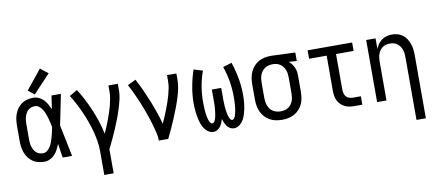

<svg xmlns="http://www.w3.org/2000/svg" viewBox="-81 -1090 3662 1614"><g transform="rotate(-10 1750.0 -282.5)"><path d="M220 8Q245 8 268 -3Q291 -14 308 -32.5Q325 -51 336.5 -73.5Q348 -96 358 -119Q362 -89 366.5 -59.5Q371 -30 376 0H456Q442 -67 429 -134.5Q416 -202 401 -269Q415 -334 428 -399.5Q441 -465 454 -530H374Q370 -502 365.5 -473.5Q361 -445 357 -416Q347 -439 335 -460.5Q323 -482 306 -499.5Q289 -517 266.5 -527.5Q244 -538 220 -538Q194 -538 168.5 -532Q143 -526 121.5 -511.5Q100 -497 84.5 -476Q69 -455 60 -431Q51 -407 47.5 -381.5Q44 -356 44 -330V-200Q44 -174 47.5 -148.5Q51 -123 60 -99Q69 -75 84.5 -54Q100 -33 121.5 -18.5Q143 -4 168.5 2Q194 8 220 8ZM220 -64Q204 -64 189 -69Q174 -74 162.5 -84.5Q151 -95 143.5 -109Q136 -123 131.5 -138Q127 -153 125.5 -168.5Q124 -184 124 -200V-330Q124 -346 125.5 -361.5Q127 -377 131.5 -392Q136 -407 143.5 -421Q151 -435 162.5 -445.5Q174 -456 189 -461Q204 -466 220 -466Q240 -466 256.5 -453Q273 -440 283.5 -422.5Q294 -405 301.5 -386Q309 -367 314.5 -347.5Q320 -328 324.5 -308.5Q329 -289 333 -269Q329 -248 324.5 -228Q320 -208 314.5 -187.5Q309 -167 302 -147.5Q295 -128 284.5 -110Q274 -92 257.5 -78Q241 -64 220 -64ZM237 -563 383 -718 317 -770 184 -605Z M695 205H775V0Q794 -38 812 -76.5Q830 -115 846.5 -153.5Q863 -192 878.5 -231.5Q894 -271 907 -311.5Q920 -352 930 -393.5Q940 -435 940 -477V-530H860V-477Q860 -447 854.5 -417.5Q849 -388 841.5 -359.5Q834 -331 824.5 -302.5Q815 -274 804.5 -246Q794 -218 782.5 -190.5Q771 -163 759 -136Q748 -189 731 -241.5Q714 -294 693 -344Q672 -394 647 -443Q622 -492 592 -538L525 -499Q549 -462 569.5 -422.5Q590 -383 608 -342.5Q626 -302 641.5 -260Q657 -218 668.5 -175Q680 -132 687.5 -88.5Q695 -45 695 0Z M1197 0H1277Q1296 -38 1313.5 -76.5Q1331 -115 1347.5 -154Q1364 -193 1379.5 -232.5Q1395 -272 1408 -312Q1421 -352 1430.5 -393.5Q1440 -435 1440 -477V-530H1360V-477Q1360 -447 1354 -417.5Q1348 -388 1340 -359Q1332 -330 1322 -301.5Q1312 -273 1301 -245Q1290 -217 1278.5 -189Q1267 -161 1254 -134Q1240 -186 1222 -237.5Q1204 -289 1183.5 -340Q1163 -391 1140.5 -440.5Q1118 -490 1092 -538L1022 -504Q1038 -474 1052.5 -444Q1067 -414 1080.5 -383Q1094 -352 1106.5 -321Q1119 -290 1130.5 -258.5Q1142 -227 1152.5 -195.5Q1163 -164 1172 -131.5Q1181 -99 1189 -66.5Q1197 -34 1197 0Z M1663 8Q1680 8 1695.5 -1Q1711 -10 1721.5 -24Q1732 -38 1738.5 -54Q1745 -70 1750 -87Q1755 -70 1762 -54Q1769 -38 1779 -24Q1789 -10 1804.5 -1Q1820 8 1838 8Q1858 8 1875.5 -2Q1893 -12 1905.5 -27.5Q1918 -43 1926.5 -61Q1935 -79 1940.5 -98Q1946 -117 1950 -136.5Q1954 -156 1956.5 -175.5Q1959 -195 1960 -215Q1961 -235 1961 -254Q1961 -327 1948 -398.5Q1935 -470 1912 -538L1837 -515Q1859 -452 1870 -386Q1881 -320 1881 -253Q1881 -245 1881 -236.5Q1881 -228 1880.5 -219.5Q1880 -211 1879.5 -202.5Q1879 -194 1878.5 -185.5Q1878 -177 1877 -168.5Q1876 -160 1875 -151.5Q1874 -143 1872.5 -134.5Q1871 -126 1869 -118Q1867 -110 1865 -101.5Q1863 -93 1859.5 -85.5Q1856 -78 1850 -71Q1844 -64 1835 -64Q1826 -64 1820.5 -71.5Q1815 -79 1811.5 -87.5Q1808 -96 1805.5 -104.5Q1803 -113 1801 -122Q1799 -131 1797.5 -140Q1796 -149 1795 -157.5Q1794 -166 1793.5 -175Q1793 -184 1792 -193Q1791 -202 1791 -211Q1791 -220 1790.5 -229Q1790 -238 1790 -247Q1790 -256 1790 -265V-345H1710V-265Q1710 -256 1710 -247Q1710 -238 1710 -229Q1710 -220 1709.5 -211Q1709 -202 1708.5 -193Q1708 -184 1707 -175Q1706 -166 1705 -157.5Q1704 -149 1702.5 -140Q1701 -131 1699.5 -122Q1698 -113 1695.5 -104.5Q1693 -96 1689.5 -87.5Q1686 -79 1680 -71.5Q1674 -64 1665 -64Q1656 -64 1650.5 -71Q1645 -78 1641.5 -85.5Q1638 -93 1635.5 -101.5Q1633 -110 1631 -118Q1629 -126 1627.5 -134.5Q1626 -143 1625 -151.5Q1624 -160 1623 -168.5Q1622 -177 1621.5 -185.5Q1621 -194 1620.5 -202.5Q1620 -211 1620 -219.5Q1620 -228 1619.5 -236.5Q1619 -245 1619 -253Q1619 -320 1630 -386Q1641 -452 1664 -515L1588 -538Q1565 -470 1552 -398.5Q1539 -327 1539 -254Q1539 -235 1540.5 -215Q1542 -195 1544 -175.5Q1546 -156 1550 -136.5Q1554 -117 1559.5 -98Q1565 -79 1573.5 -61Q1582 -43 1594.5 -27.5Q1607 -12 1625 -2Q1643 8 1663 8Z M2250 8Q2277 8 2303.5 2.5Q2330 -3 2353.5 -16Q2377 -29 2395.5 -49.5Q2414 -70 2425 -94.5Q2436 -119 2440 -146Q2444 -173 2444 -200V-330Q2444 -349 2441.5 -367.5Q2439 -386 2431.5 -403Q2424 -420 2413 -435Q2402 -450 2387 -462L2455 -458V-530L2251 -538H2250Q2223 -538 2196 -533Q2169 -528 2145 -515Q2121 -502 2102.5 -481.5Q2084 -461 2072.5 -436Q2061 -411 2056.5 -384Q2052 -357 2052 -330V-200Q2052 -173 2056.5 -146Q2061 -119 2072.5 -94Q2084 -69 2102.5 -49Q2121 -29 2145 -15.5Q2169 -2 2196 3Q2223 8 2250 8ZM2250 -64Q2233 -64 2216 -68Q2199 -72 2184.5 -81Q2170 -90 2159.5 -104Q2149 -118 2143 -133.5Q2137 -149 2134.5 -166Q2132 -183 2132 -200V-330Q2132 -347 2134.5 -364Q2137 -381 2143 -397Q2149 -413 2160 -426.5Q2171 -440 2185 -449Q2199 -458 2216 -462Q2233 -466 2250 -466Q2267 -466 2283.5 -462Q2300 -458 2314 -448.5Q2328 -439 2338 -425.5Q2348 -412 2354 -396Q2360 -380 2362 -363.5Q2364 -347 2364 -330V-200Q2364 -183 2362 -166.5Q2360 -150 2354 -134Q2348 -118 2338 -104.5Q2328 -91 2314 -81.5Q2300 -72 2283.5 -68Q2267 -64 2250 -64Q2250 -64 2250 -64Q2250 -64 2250 -64Z M2865 0H2934V-72H2865Q2849 -72 2833.5 -77.5Q2818 -83 2808 -95Q2798 -107 2794 -123Q2790 -139 2790 -155V-458H2940V-530H2560V-458H2710V-155Q2710 -134 2713.5 -113.5Q2717 -93 2726.5 -74Q2736 -55 2750.5 -40.5Q2765 -26 2784 -16.5Q2803 -7 2823.5 -3.5Q2844 0 2865 0Z M3360 205H3440V-330Q3440 -355 3437.5 -379.5Q3435 -404 3427 -427.5Q3419 -451 3406 -472.5Q3393 -494 3373.5 -509Q3354 -524 3330 -531Q3306 -538 3281 -538Q3258 -538 3235.5 -532Q3213 -526 3194 -512.5Q3175 -499 3161.5 -480Q3148 -461 3140 -439V-530H3060V0H3140V-330Q3140 -347 3142 -363.5Q3144 -380 3149.5 -395.5Q3155 -411 3164.5 -424.5Q3174 -438 3187.5 -448Q3201 -458 3217.5 -462Q3234 -466 3250 -466Q3267 -466 3283 -462Q3299 -458 3312.5 -448Q3326 -438 3335.5 -424.5Q3345 -411 3350.5 -395.5Q3356 -380 3358 -363.5Q3360 -347 3360 -330Z"/></g></svg>

Font: Iosevka SS09
Style: Regular
Weight: 400
Monospace: yes
Designer: Belleve Invis
Foundry: Belleve Invis
Version: Version 5.2.1; ttfautohint (v1.8.3)